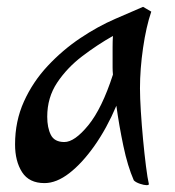

<svg xmlns="http://www.w3.org/2000/svg" viewBox="-20 -513 510 561"><path d="M408 28Q401 28 389 24Q377 20 371 14Q353 -27 340.5 -86.5Q328 -146 320 -204Q292 -138 256 -87Q220 -36 182.5 -7Q145 22 110 22Q65 22 44.5 -10Q24 -42 24 -91Q24 -159 50 -216.5Q76 -274 119.5 -320.5Q163 -367 214.5 -401.5Q266 -436 317 -458L398 -493L422 -479Q407 -435 398 -373Q389 -311 389 -255Q389 -228 391.5 -188Q394 -148 398 -105.5Q402 -63 406.5 -27.5Q411 8 415 25Q415 28 408 28ZM168 -98Q198 -98 238 -147Q278 -196 310 -295Q309 -306 309 -315.5Q309 -325 309 -333Q309 -358 309 -376Q309 -394 310 -408Q264 -382 220 -348.5Q176 -315 147 -271.5Q118 -228 118 -172Q118 -140 128.5 -119Q139 -98 168 -98Z"/></svg>

Font: Julee
Style: Regular
Weight: 400
Designer: Julian Tunni
Foundry: Julian Tunni
Version: Version 1.002; ttfautohint (v1.8.4.7-5d5b);gftools[0.9.23]